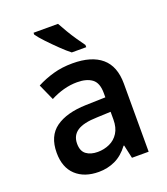

<svg xmlns="http://www.w3.org/2000/svg" viewBox="-141 -865 846 973"><g transform="rotate(-20 281.5 -378.0)"><path d="M225 10Q147 10 101.5 -32.5Q56 -75 56 -154Q56 -244 114.5 -286Q173 -328 278 -331L384 -334V-357Q384 -412 355 -433.5Q326 -455 275 -455Q238 -455 201.5 -445Q165 -435 131 -417L92 -504Q134 -526 181.5 -539.5Q229 -553 286 -553Q388 -553 442 -507Q496 -461 496 -367V0H406L390 -72H387Q354 -28 313 -9Q272 10 225 10ZM254 -87Q288 -87 318 -100.5Q348 -114 366 -142.5Q384 -171 384 -214V-256L310 -253Q236 -251 202.5 -228.5Q169 -206 169 -162Q169 -122 192.5 -104.5Q216 -87 254 -87ZM302 -606Q280 -623 250.5 -651.5Q221 -680 194 -708.5Q167 -737 154 -756V-766H286Q298 -744 314.5 -716Q331 -688 349 -662Q367 -636 380 -618V-606Z"/></g></svg>

Font: Noto Sans Mono SemiCondensed SemiBold
Style: Regular
Weight: 600
Width: 4
Designer: Monotype Design Team
Foundry: Monotype Imaging Inc.
Version: Version 2.014; ttfautohint (v1.8.4.7-5d5b)